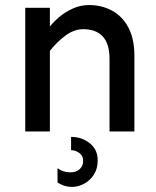

<svg xmlns="http://www.w3.org/2000/svg" viewBox="-20 -521 620 761"><path d="M414.1 0V-288.1Q414.1 -346.7 387.7 -376Q361.3 -405.3 309.6 -405.3Q273.4 -405.3 238.8 -379.4Q204.1 -353.5 177.7 -319.3V-416Q193.4 -435.5 216.8 -455.1Q240.2 -474.6 270 -487.8Q299.8 -501 333 -501Q382.8 -501 423.8 -479Q464.8 -457 488.8 -412.1Q512.7 -367.2 512.7 -299.8V0ZM80.1 0V-490.2H177.7V0ZM266.6 219.7Q247.1 219.7 232.4 214.4Q217.8 209 208 202.1V145.5Q229.5 162.1 258.8 162.1Q282.2 162.1 295.9 149.4Q309.6 136.7 309.6 116.2Q309.6 96.7 294.4 85.4Q279.3 74.2 261.7 74.2V21.5Q303.7 21.5 335.4 46.4Q367.2 71.3 367.2 114.3Q367.2 148.4 351.6 171.9Q335.9 195.3 313 207.5Q290 219.7 266.6 219.7Z"/></svg>

Font: Sen Medium
Style: Regular
Weight: 500
Designer: Kosal Sen, Philatype
Foundry: Philatype
Version: Version 2.000;gftools[0.9.31]